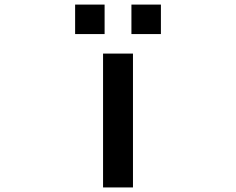

<svg xmlns="http://www.w3.org/2000/svg" viewBox="-20 -801 1040 846"><path d="M311 -650.9V-780.8H440.9V-650.9ZM559.1 -650.9V-780.8H689V-650.9ZM434.1 24.9V-564.9H565.9V24.9Z"/></svg>

Font: BIZ UDPGothic
Style: Bold
Weight: 700
Designer: TypeBank Co., Ltd.
Foundry: Morisawa Inc.
Version: Version 1.051